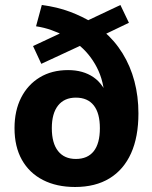

<svg xmlns="http://www.w3.org/2000/svg" viewBox="-20 -736 606 767"><path d="M280 11Q206 11 151.5 -17Q97 -45 67.5 -97.5Q38 -150 38 -224Q38 -294 64.5 -346Q91 -398 139 -427Q187 -456 252 -456Q312 -456 353.5 -427.5Q395 -399 415 -338H398Q396 -411 366.5 -467.5Q337 -524 289 -561L313 -559L145 -481L112 -552L236 -610V-594Q215 -605 186 -615.5Q157 -626 124 -631L147 -716Q209 -708 259.5 -689Q310 -670 350 -645L317 -648L461 -716L495 -645L393 -596V-612Q438 -574 469.5 -523Q501 -472 517 -411.5Q533 -351 533 -283Q533 -189 503.5 -123.5Q474 -58 417.5 -23.5Q361 11 280 11ZM283 -101Q330 -101 354.5 -132Q379 -163 379 -224Q379 -284 354.5 -315Q330 -346 283 -346Q237 -346 212 -314.5Q187 -283 187 -224Q187 -164 212 -132.5Q237 -101 283 -101Z"/></svg>

Font: Nunito Sans 10pt SemiCondensed ExtraBold
Style: Regular
Weight: 800
Width: 4
Designer: Vernon Adams
Foundry: Vernon Adams
Version: Version 3.101;gftools[0.9.27]